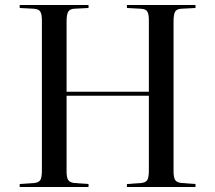

<svg xmlns="http://www.w3.org/2000/svg" viewBox="-20 -750 863 770"><path d="M59 0V-12L117 -16Q136 -18 142 -28.5Q148 -39 148 -67V-668Q148 -693 141.5 -703.5Q135 -714 115 -715L59 -718V-730H335V-718L277 -715Q261 -714 254 -703.5Q247 -693 247 -664V-382H577V-668Q577 -693 571 -703.5Q565 -714 544 -715L489 -718V-730H764V-718L707 -715Q688 -714 682 -702.5Q676 -691 676 -664V-63Q676 -38 682.5 -28Q689 -18 709 -16L764 -12V0H489V-12L546 -16Q565 -18 571 -28.5Q577 -39 577 -67V-366H247V-63Q247 -38 253.5 -28Q260 -18 279 -16L335 -12V0Z"/></svg>

Font: Literata 72pt
Style: Regular
Weight: 400
Designer: Latin by Veronika Burian and Jose Scaglione. Greek by Irene Vlachou. Cyrillic by Vera Evstafieva.
Foundry: TypeTogether
Version: Version 3.002